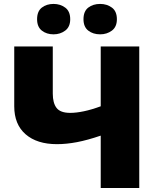

<svg xmlns="http://www.w3.org/2000/svg" viewBox="-20 -948 799 968"><path d="M682.1 0H487.8V-264.2Q421.9 -241.7 368.4 -231.4Q314.9 -221.2 267.1 -221.2Q166.5 -221.2 109.1 -271Q51.8 -320.8 51.8 -412.1V-713.9H246.1V-476.1Q246.1 -428.2 265.4 -403.6Q284.7 -378.9 334 -378.9Q364.3 -378.9 402.8 -387Q441.4 -395 487.8 -412.1V-713.9H682.1ZM167 -851.1Q167 -891.1 190.9 -909.7Q214.8 -928.2 250 -928.2Q283.7 -928.2 308.8 -909.7Q334 -891.1 334 -851.1Q334 -812.5 308.8 -793.7Q283.7 -774.9 250 -774.9Q214.8 -774.9 190.9 -793.7Q167 -812.5 167 -851.1ZM400.9 -851.1Q400.9 -891.1 425 -909.7Q449.2 -928.2 484.9 -928.2Q519 -928.2 544.2 -909.7Q569.3 -891.1 569.3 -851.1Q569.3 -812.5 544.2 -793.7Q519 -774.9 484.9 -774.9Q449.2 -774.9 425 -793.7Q400.9 -812.5 400.9 -851.1Z"/></svg>

Font: Open Sans ExtraBold
Style: Regular
Weight: 800
Designer: Monotype Design Team
Foundry: Monotype Imaging Inc.
Version: Version 3.003; ttfautohint (v1.8.4)